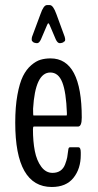

<svg xmlns="http://www.w3.org/2000/svg" viewBox="-20 -726 384 751"><path d="M125 -557.1Q120.6 -557.1 114.7 -558.8Q108.9 -560.5 108.9 -563Q104 -563.5 104 -572.3Q104 -578.1 105.5 -582.5L138.2 -670.4Q150.4 -706.1 163.6 -706.1H174.8Q188 -706.1 200.7 -670.4L232.9 -582.5Q234.9 -575.7 234.9 -570.8Q234.9 -563.5 229.5 -563Q229.5 -560.5 223.6 -558.8Q217.8 -557.1 213.9 -557.1Q205.1 -557.1 198.2 -571.8L174.3 -627.9Q171.4 -634.8 168.9 -634.8Q167 -634.8 164.1 -627.9L140.1 -571.8Q133.3 -557.1 125 -557.1ZM110.8 -274.4H240.7Q241.7 -274.4 241.7 -283.2Q238.8 -365.7 223.6 -404.1Q208.5 -442.4 176.8 -442.4Q117.7 -442.4 109.4 -300.8Q109.4 -274.4 110.8 -274.4ZM295.9 -120.1Q295.9 -65.9 267.3 -30.3Q238.8 5.4 182.6 5.4Q39.6 5.4 39.6 -246.1Q39.6 -308.1 48.1 -354.7Q56.6 -401.4 69.8 -428Q83 -454.6 102.1 -470.9Q121.1 -487.3 138.9 -492.4Q156.7 -497.6 177.7 -497.6Q299.8 -497.6 299.8 -266.1Q299.8 -231 285.2 -231H112.3Q108.9 -231 108.9 -220.7Q108.9 -172.4 116.2 -135.3Q123.5 -98.1 141.4 -74Q159.2 -49.8 185.5 -49.8Q203.6 -49.8 216.1 -58.3Q228.5 -66.9 234.6 -83Q240.7 -99.1 242.9 -110.6Q245.1 -122.1 247.1 -140.1Q248 -149.9 253.4 -149.9H286.6Q295.9 -149.9 295.9 -129.9Z"/></svg>

Font: BenchNine
Style: Regular
Weight: 400
Designer: Vernon Adams
Foundry: Vernon Adams
Version: Version 1 ; ttfautohint (v0.92.18-e454-dirty) -l 8 -r 50 -G 